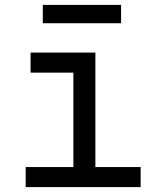

<svg xmlns="http://www.w3.org/2000/svg" viewBox="-20 -765 640 785"><path d="M85 0V-82H280V-468H105V-550H370V-82H555V0ZM155 -670V-745H475V-670Z"/></svg>

Font: NKDuy Mono
Style: Regular
Weight: 400
Monospace: yes
Designer: NKDuy
Foundry: NKDuy
Version: Version 2.251; ttfautohint (v1.8.4.7-5d5b)